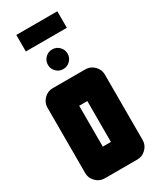

<svg xmlns="http://www.w3.org/2000/svg" viewBox="-272 -1191 1044 1269"><g transform="rotate(-30 250.0 -556.5)"><path d="M93 -987V-1113H406V-987ZM197 -784Q175 -806 175 -837Q175 -868 197 -890Q219 -912 250 -912Q281 -912 303 -890Q325 -868 325 -837Q325 -806 303 -784Q281 -762 250 -762Q219 -762 197 -784ZM281 -188V-500H219V-188ZM469 -94Q469 -56 441 -28Q413 0 375 0H125Q87 0 59 -28Q31 -56 31 -94V-594Q31 -632 59 -660Q87 -688 125 -688H375Q413 -688 441 -660Q469 -632 469 -594Z"/></g></svg>

Font: CostaRica
Style: Normal
Weight: 900
Version: Version 1.3